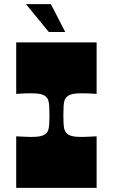

<svg xmlns="http://www.w3.org/2000/svg" viewBox="-20 -904 543 924"><path d="M58 0V-248Q81 -247 98.5 -246Q116 -245 129 -245Q157 -245 171.5 -248Q186 -251 194 -256Q202 -261 206.5 -267Q211 -273 213.5 -283Q216 -293 217 -309Q218 -325 218 -350Q218 -375 217 -391Q216 -407 213.5 -417Q211 -427 206.5 -433Q202 -439 194 -444Q186 -449 171.5 -452Q157 -455 129 -455Q116 -455 98.5 -454.5Q81 -454 58 -452V-700H445V-452Q423 -454 405.5 -454.5Q388 -455 374 -455Q346 -455 331.5 -452Q317 -449 309 -444Q302 -439 297 -433Q292 -427 289.5 -417Q287 -407 286 -391Q285 -375 285 -350Q285 -325 286 -309Q287 -293 289.5 -283Q292 -273 297 -267Q302 -261 309 -256Q317 -251 331.5 -248Q346 -245 374 -245Q388 -245 405.5 -246Q423 -247 445 -248V0ZM215 -750 105 -884H225L294 -750Z"/></svg>

Font: Ojuju ExtraBold
Style: Regular
Weight: 800
Designer: Chisaokwu Joboson, Mirko Velimirovic
Foundry: Udi Foundry
Version: Version 1.000